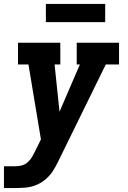

<svg xmlns="http://www.w3.org/2000/svg" viewBox="-26 -746 646 971"><path d="M-6 205V95H48Q65 95 82.5 91Q100 87 114 74.5Q128 62 137 46Q146 30 154 14L181 -41L118 -420H65V-530H279V-420H250L275 -181L378 -420H362V-530H576V-420H509L272 63Q265 78 256.5 93.5Q248 109 238 124Q222 147 200 164.5Q178 182 152.5 191.5Q127 201 100.5 203Q74 205 48 205ZM506 -634H206V-726H506Z"/></svg>

Font: Iosevka Slab XBdExObl
Style: Regular
Weight: 800
Width: 7
Italic angle: -9°
Monospace: yes
Designer: Belleve Invis
Foundry: Belleve Invis
Version: Version 11.1.0; ttfautohint (v1.8.3)